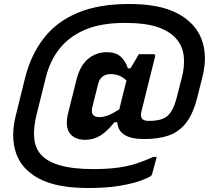

<svg xmlns="http://www.w3.org/2000/svg" viewBox="-20 -764 1090 964"><path d="M407 -62Q355 -62 330 -95.5Q305 -129 323 -200L364 -364Q382 -435 422.5 -468.5Q463 -502 516 -502Q560 -502 585 -480.5Q610 -459 622 -421H635Q643 -433 654.5 -453Q666 -473 677 -492H750Q761 -492 759 -481Q751 -448 738.5 -399Q726 -350 713.5 -298.5Q701 -247 690 -204Q678 -157 726 -157H728Q769 -157 795.5 -167Q822 -177 839.5 -204Q857 -231 869 -281L894 -379Q907 -430 903 -478Q899 -526 871 -562Q840 -603 777 -626Q714 -649 607 -649Q489 -649 409 -615.5Q329 -582 280.5 -521.5Q232 -461 211 -379L163 -186Q149 -129 151 -80.5Q153 -32 178 3Q239 85 447 85Q517 85 569.5 78Q622 71 665 57Q708 43 749 24H767L744 109Q743 115 738 119Q727 128 688 142.5Q649 157 583 168.5Q517 180 423 180Q264 180 175.5 132.5Q87 85 60 3Q33 -79 59 -183L107 -377Q136 -490 200 -572.5Q264 -655 369.5 -699.5Q475 -744 629 -744Q782 -744 871.5 -696.5Q961 -649 992 -567Q1023 -485 997 -380L972 -281Q951 -194 914.5 -147.5Q878 -101 826.5 -83.5Q775 -66 707 -66H701Q575 -66 569 -150H554Q520 -106 485 -84Q450 -62 407 -62ZM444 -228Q431 -176 479 -176Q500 -176 523 -185Q546 -194 579 -215Q587 -249 596.5 -286.5Q606 -324 615 -360Q594 -379 574.5 -385.5Q555 -392 536 -392Q484 -392 472 -340Z"/></svg>

Font: Recursive Sn Lnr St SmB
Style: Italic
Weight: 600
Italic angle: -15°
Version: Version 1.079;hotconv 1.0.112;makeotfexe 2.5.65598; ttfautoh